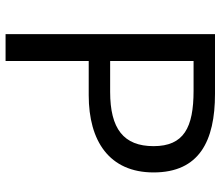

<svg xmlns="http://www.w3.org/2000/svg" viewBox="-70 -702 773 672"><g transform="rotate(90 316.0 -366.5)"><path d="M194 0V-291H314C474 -291 584 -363 584 -518C584 -678 474 -733 309 -733H100V0ZM298 -658C427 -658 492 -624 492 -518C492 -413 431 -366 302 -366H194V-658Z"/></g></svg>

Font: Kinto Sans
Style: Regular
Weight: 400
Designer: Authors: Ryoko NISHIZUKA  (kana & ideographs); Paul D. Hunt (Latin, Greek & Cyrillic); Wenlong ZHANG  (bopomofo); Sandol
Foundry: Adobe Systems Incorporated, ookami Inc.
Version: Version 0.001